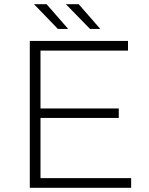

<svg xmlns="http://www.w3.org/2000/svg" viewBox="-20 -895 709 915"><path d="M173 -46H605V0H122V-700H590V-654H173V-378H546V-333H173ZM409 -757 294 -875H355L458 -757ZM256 -757 142 -875H202L305 -757Z"/></svg>

Font: Montserrat Z Light
Style: Regular
Weight: 300
Designer: Julieta Ulanovsky
Foundry: Julieta Ulanovsky
Version: Version 8.000